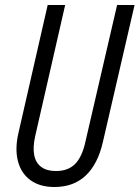

<svg xmlns="http://www.w3.org/2000/svg" viewBox="-20 -740 559 769"><path d="M198 9Q140 9 102.5 -18Q65 -45 52 -94Q39 -143 54 -208L171 -720H241L121 -195Q111 -150 117 -119Q123 -88 145 -71.5Q167 -55 204 -55Q253 -55 281 -83.5Q309 -112 322 -172L449 -720H519L392 -171Q372 -83 323.5 -37Q275 9 198 9Z"/></svg>

Font: Instrument Sans Condensed
Style: Italic
Weight: 400
Width: 3
Italic angle: -13°
Designer: Rodrigo Fuenzalida
Foundry: fragTYPE
Version: Version 1.000;gftools[0.9.28]